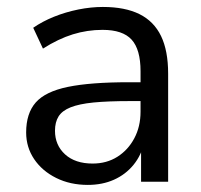

<svg xmlns="http://www.w3.org/2000/svg" viewBox="-20 -515 570 544"><path d="M228.7 8.9Q178.8 8.9 139.2 -10.8Q99.5 -30.5 76.8 -64.1Q54.1 -97.8 54.1 -139.7Q54.1 -193.7 81.3 -224.7Q108.5 -255.6 172.3 -268.8Q236.1 -282 345.8 -282H391.1V-228.6H347.4Q286.1 -228.6 245 -224.6Q204 -220.5 180 -210.9Q156 -201.3 145.9 -185.1Q135.8 -168.9 135.8 -144.6Q135.8 -103.7 164.4 -77.6Q193 -51.6 242.5 -51.6Q282.3 -51.6 312.6 -70.8Q342.9 -90 360.5 -123.1Q378.2 -156.2 378.2 -198.7V-313.1Q378.2 -374.8 353 -402.6Q327.8 -430.4 270.5 -430.4Q227.4 -430.4 186.3 -417.7Q145.1 -404.9 101.7 -377.3L74.1 -436.3Q100.1 -454.3 133 -467.6Q165.8 -480.8 201.9 -488.1Q237.9 -495.3 271.3 -495.3Q334.3 -495.3 375.3 -474.9Q416.2 -454.5 436.3 -412.9Q456.4 -371.3 456.4 -306.1V0H379.7V-113H389.3Q380.7 -75.4 358.3 -48Q336 -20.7 303.1 -5.9Q270.2 8.9 228.7 8.9Z"/></svg>

Font: Nunito Sans 12pt ExtraLight
Style: Regular
Weight: 200
Designer: Vernon Adams
Foundry: Vernon Adams
Version: Version 3.101;gftools[0.9.27]